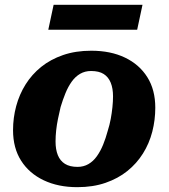

<svg xmlns="http://www.w3.org/2000/svg" viewBox="-20 -761 698 795"><path d="M426 -219Q434 -244 438.5 -268.5Q443 -293 445.5 -317Q448 -341 448 -362Q448 -395 438.5 -418.5Q429 -442 409.5 -454.5Q390 -467 357 -467Q332 -467 312 -455.5Q292 -444 277 -423Q262 -402 251 -375Q240 -348 231 -318Q225 -293 220 -268.5Q215 -244 212.5 -220.5Q210 -197 210 -175Q210 -142 219.5 -118.5Q229 -95 249 -82.5Q269 -70 301 -70Q326 -70 346 -81.5Q366 -93 381 -114Q396 -135 407 -162Q418 -189 426 -219ZM34 -222Q34 -273 47 -321.5Q60 -370 86 -411.5Q112 -453 150.5 -484Q189 -515 241 -533Q293 -551 358 -551Q438 -551 497.5 -522.5Q557 -494 590 -441.5Q623 -389 623 -315Q623 -264 610.5 -215.5Q598 -167 572 -125.5Q546 -84 507.5 -53Q469 -22 417 -4Q365 14 300 14Q221 14 161 -14.5Q101 -43 67.5 -95.5Q34 -148 34 -222ZM202 -741H570L548 -638H180Z"/></svg>

Font: Roboto Serif 20pt
Style: Bold Italic
Weight: 700
Italic angle: -10°
Version: Version 1.007